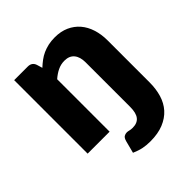

<svg xmlns="http://www.w3.org/2000/svg" viewBox="-194 -653 958 958"><g transform="rotate(-45 285.0 -173.5)"><path d="M195.5 -462.5Q210.5 -476.5 226.5 -488.5Q242.5 -500.5 260.8 -508.8Q279 -517 300.2 -521.8Q321.5 -526.5 346.5 -526.5Q389 -526.5 421.8 -511.8Q454.5 -497 477 -470.8Q499.5 -444.5 511 -408.2Q522.5 -372 522.5 -329.5V-32.5Q522.5 13 511 51.8Q499.5 90.5 474.5 118.5Q449.5 146.5 410.5 162.5Q371.5 178.5 317 178.5Q302.5 178.5 289.8 177.2Q277 176 265 173.5Q253 171 241 166.8Q229 162.5 215.5 157L232.5 91.5Q237.5 74 246.2 68.5Q255 63 266 63Q270.5 63 274 63.8Q277.5 64.5 281.5 65.5Q285.5 66.5 290.5 67.2Q295.5 68 302.5 68Q335.5 68 351.5 48Q367.5 28 367.5 -14.5V-329.5Q367.5 -367.5 350 -388.8Q332.5 -410 298.5 -410Q273 -410 250.8 -399.2Q228.5 -388.5 207.5 -370V0H52.5V-518.5H148.5Q177.5 -518.5 186.5 -492.5Z"/></g></svg>

Font: Lato ExtraBold
Style: Regular
Weight: 800
Designer: Lukasz Dziedzic with Adam Twardoch and Botio Nikoltchev
Foundry: tyPoland Lukasz Dziedzic
Version: Version 2.015; 2015-08-06; http://www.latofonts.com/